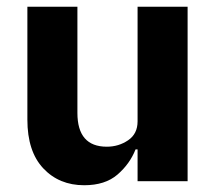

<svg xmlns="http://www.w3.org/2000/svg" viewBox="-20 -536 640 568"><path d="M387 -94H381Q364 -51 327.5 -19.5Q291 12 229 12Q155 12 108 -38Q61 -88 61 -182V-516H209V-202Q209 -102 296 -102Q331 -102 359 -121Q387 -140 387 -177V-516H535V0H387Z"/></svg>

Font: Lilex Nerd Font
Style: Bold
Weight: 700
Designer: Mike Abbink, Paul van der Laan, Pieter van Rosmalen, Mikhael Khrustik
Foundry: Mikhael Khrustik
Version: Version 2.400; ttfautohint (v1.8.4.7-5d5b);Nerd Fonts 3.3.0